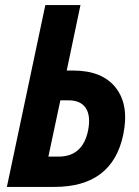

<svg xmlns="http://www.w3.org/2000/svg" viewBox="-20 -734 545 754"><path d="M7 0 158 -714H296L242 -457H267Q382 -457 435 -389Q488 -321 464 -205Q421 0 194 0ZM170 -119H210Q305 -119 326 -222Q337 -279 317 -309.5Q297 -340 249 -340H217Z"/></svg>

Font: Noto Sans Condensed
Style: Bold Italic
Weight: 700
Width: 3
Italic angle: -12°
Designer: Monotype Design Team
Foundry: Monotype Imaging Inc.
Version: Version 2.013; ttfautohint (v1.8.4.7-5d5b)